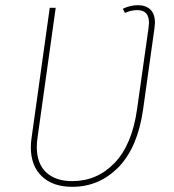

<svg xmlns="http://www.w3.org/2000/svg" viewBox="-20 -711 671 741"><path d="M578 -623Q578 -617 576 -601L532 -287Q511 -141 437 -65.5Q363 10 259 10Q184 10 141.5 -30.5Q99 -71 99 -143Q99 -161 102 -180L172 -681H195L125 -181Q122 -162 122 -144Q122 -80 158 -46Q194 -12 259 -12Q355 -12 422.5 -82.5Q490 -153 509 -290L553 -601Q555 -617 555 -623Q555 -672 510 -672Q486 -672 462 -661L454 -677Q482 -691 512 -691Q543 -691 560.5 -674Q578 -657 578 -623Z"/></svg>

Font: Fira Sans Thin
Style: Italic
Weight: 250
Italic angle: -8°
Designer: Carrois Corporate & Edenspiekermann AG
Foundry: Carrois Corporate GbR & Edenspiekermann AG
Version: Version 4.203